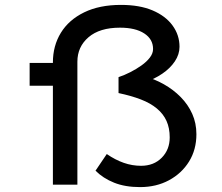

<svg xmlns="http://www.w3.org/2000/svg" viewBox="-20 -754 907 784"><path d="M552 10Q491 10 446 -8Q401 -26 370 -57L416 -125Q451 -101 485.5 -89Q520 -77 556 -77Q608 -77 640.5 -110Q673 -143 673 -193Q673 -231 660 -260Q647 -289 620.5 -311Q594 -333 555 -348Q516 -363 464 -374V-439Q488 -447 512.5 -459.5Q537 -472 558 -487Q579 -502 592 -519Q605 -536 605 -554Q605 -594 569 -617.5Q533 -641 470 -641Q387 -641 341.5 -602Q296 -563 296 -502V0H196V-499Q196 -567 228.5 -620Q261 -673 323.5 -703.5Q386 -734 474 -734Q550 -734 603 -711.5Q656 -689 684.5 -650Q713 -611 713 -563Q713 -532 694 -503.5Q675 -475 642.5 -453Q610 -431 569 -417L567 -443Q610 -432 649 -410Q688 -388 718 -357.5Q748 -327 765 -289Q782 -251 782 -206Q782 -143 752 -94.5Q722 -46 670 -18Q618 10 552 10ZM101 -404V-497H261V-404Z"/></svg>

Font: Lexend Giga
Style: Regular
Weight: 400
Designer: Bonnie Shaver-Troup, Thomas Jockin
Foundry: Lexend
Version: Version 1.007